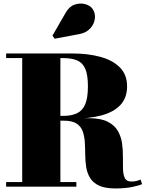

<svg xmlns="http://www.w3.org/2000/svg" viewBox="-20 -1051 829 1081"><path d="M195.5 -382.5V-398.5H335Q383 -398.5 414 -413.5Q445 -428.5 460 -464.5Q475 -500.5 475 -565Q475 -629.5 460 -663.8Q445 -698 414 -711Q383 -724 335 -724H14.5V-750H385Q475.5 -750 545.5 -730.8Q615.5 -711.5 655.5 -670.8Q695.5 -630 695.5 -565Q695.5 -500 657.8 -459.8Q620 -419.5 550.2 -401Q480.5 -382.5 385 -382.5ZM14.5 0V-26H410V0ZM105 -14.5V-739H320V-14.5ZM630 10Q571.5 10 537.5 -6Q503.5 -22 487 -49.5Q470.5 -77 465.2 -110.8Q460 -144.5 459.8 -180.8Q459.5 -217 457.5 -250.8Q455.5 -284.5 445.5 -312Q435.5 -339.5 410.8 -355.5Q386 -371.5 340 -371.5H195.5V-385.5H480Q547 -385.5 585.8 -366Q624.5 -346.5 643 -314.8Q661.5 -283 667 -245Q672.5 -207 672 -169Q671.5 -131 672.5 -99.2Q673.5 -67.5 683 -48.2Q692.5 -29 719.5 -29Q735.5 -29 748.2 -32.2Q761 -35.5 771.5 -40L780 -14.5Q768 -8 727.5 1Q687 10 630 10ZM287.5 -833 275.5 -850.5 349 -978Q369.5 -1014.5 400.2 -1025Q431 -1035.5 459.5 -1027.8Q488 -1020 501.5 -1000.5Q518 -976.5 514.2 -946.2Q510.5 -916 488.2 -891.2Q466 -866.5 426.5 -859Z"/></svg>

Font: Bodoni Moda 9pt Black
Style: Regular
Weight: 900
Designer: Owen Earl
Foundry: indestructible type
Version: Version 2.005